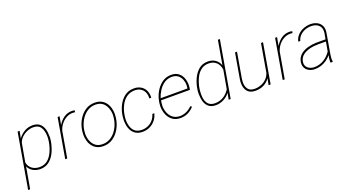

<svg xmlns="http://www.w3.org/2000/svg" viewBox="-66 -1473 4365 2398"><g transform="rotate(-20 2117.0 -273.5)"><path d="M71.3 -82.5 21 203.1H-5.4L120.6 -528.3H147L128.9 -434.1Q165 -482.9 213.6 -510.5Q262.2 -538.1 320.3 -538.1Q390.1 -538.1 427 -497.6Q463.9 -457 471.7 -389.6Q475.1 -357.4 475.1 -335Q475.1 -303.2 469.7 -269.5Q437.5 -98.6 346.2 -27.8Q299.3 8.8 231 9.8Q177.7 9.8 135 -13.7Q92.3 -37.1 71.3 -82.5ZM122.1 -378.4 78.1 -131.3Q89.8 -75.7 130.9 -46.1Q171.9 -16.6 231 -16.6Q291 -17.1 334 -51Q377 -85 404.3 -144.5Q429.2 -198.2 442.9 -269.5Q449.2 -306.2 449.2 -341.3Q449.2 -379.4 440.9 -413.1Q432.6 -446.8 415 -471.7Q386.7 -511.7 320.8 -511.7Q280.3 -511.7 239.3 -494.9Q198.2 -478 166.7 -447.5Q135.3 -417 122.1 -378.4Z M844.7 -512.2Q799.8 -512.2 759 -489.3Q718.3 -466.3 689.2 -428Q660.2 -389.6 647.9 -345.7L587.9 0H561.5L652.3 -528.3H678.7L658.2 -418Q690.4 -473.1 737.8 -505.6Q785.2 -538.1 844.7 -538.1Q862.8 -538.1 882.8 -532.2L876.5 -509.8Z M883.8 -274.4Q895.5 -343.8 930.4 -403.3Q965.3 -462.9 1019 -500Q1073.7 -538.1 1147.5 -538.1Q1218.3 -538.1 1263.4 -500.5Q1308.6 -462.9 1326.2 -399.4Q1336.9 -361.3 1336.9 -320.3Q1336.9 -296.4 1333.5 -274.4L1331.5 -260.3Q1321.3 -189.9 1285.9 -127.9Q1250.5 -65.9 1196.3 -28.8Q1141.6 9.8 1067.4 9.8Q997.1 9.8 951.4 -27.8Q905.8 -65.4 888.7 -128.9Q877.9 -167.5 877.9 -209.5Q877.9 -231.4 880.9 -253.9ZM907.2 -253.9Q903.8 -228.5 903.8 -210Q903.8 -163.6 918.9 -122.3Q934.1 -81.1 963.9 -52.7Q1002.4 -16.6 1066.9 -16.6Q1128.9 -16.6 1178.7 -49.8Q1228.5 -83 1261.2 -139.2Q1292 -191.4 1303.2 -251L1307.1 -274.4Q1310.5 -299.3 1310.5 -317.4Q1310.5 -363.8 1295.4 -405.3Q1280.3 -446.8 1250.5 -475.6Q1211.9 -511.7 1147.9 -511.7Q1085.9 -511.7 1036.4 -478.8Q986.8 -445.8 953.6 -389.2Q922.4 -335.9 911.1 -277.3Z M1776.9 -159.7H1803.2Q1791.5 -109.4 1760.7 -71Q1730 -32.7 1685.3 -11.5Q1640.6 9.8 1588.9 9.8Q1518.6 9.8 1477.1 -28.6Q1435.5 -66.9 1421.9 -131.3Q1414.6 -167.5 1414.6 -203.6Q1414.6 -230.5 1418 -253.9L1420.9 -274.4Q1432.1 -342.8 1463.6 -402.6Q1495.1 -462.4 1544.4 -499.5Q1595.2 -538.1 1668.9 -538.1Q1719.2 -538.1 1756.8 -516.6Q1794.4 -495.1 1814.5 -457.3Q1834.5 -419.4 1834.5 -371.1Q1834.5 -359.9 1834 -354H1807.6Q1808.6 -365.7 1808.6 -371.1Q1808.6 -412.1 1792 -443.8Q1775.4 -475.6 1743.9 -493.7Q1712.4 -511.7 1669.4 -511.7Q1606.4 -511.7 1560.1 -478.3Q1513.7 -444.8 1484.9 -387.2Q1457 -330.6 1447.8 -274.4L1444.3 -253.9Q1439.9 -227.1 1439.9 -198.7Q1439.9 -154.8 1451.7 -117.2Q1463.4 -79.6 1487.8 -53.7Q1521.5 -17.6 1588.4 -16.6Q1633.8 -16.6 1672.4 -34.2Q1710.9 -51.8 1738 -84Q1765.1 -116.2 1776.9 -159.7Z M2273.4 -74.7Q2199.2 9.8 2091.8 9.8Q2023.4 9.8 1978.3 -28.3Q1933.1 -66.4 1914.6 -130.4Q1902.8 -170.9 1902.8 -211.4Q1902.8 -232.4 1905.8 -252.9L1909.7 -277.3Q1920.4 -341.8 1954.3 -401.4Q1988.3 -460.9 2040 -499Q2093.8 -538.1 2163.6 -538.1Q2224.1 -538.1 2263.4 -506.1Q2302.7 -474.1 2318.4 -419.9Q2328.6 -384.8 2328.6 -348.6Q2328.6 -333 2326.2 -312.5L2321.8 -281.7H1938L1936.5 -274.4L1932.6 -252.9Q1929.2 -232.9 1929.2 -210Q1929.2 -164.1 1944.8 -122.8Q1960.4 -81.5 1990.7 -53.2Q2008.8 -36.1 2036.1 -25.9Q2063.5 -15.6 2095.2 -15.6Q2135.3 -15.6 2177 -33.4Q2218.8 -51.3 2255.9 -88.4ZM1987.3 -404.8Q1956.5 -356.4 1941.4 -308.1H2297.4L2298.8 -314.5Q2302.2 -332 2302.2 -352.5Q2302.2 -390.6 2288.8 -424.6Q2275.4 -458.5 2250 -481.9Q2217.3 -510.7 2163.6 -511.7Q2108.4 -511.7 2064 -483.2Q2019.5 -454.6 1987.3 -404.8Z M2733.9 0 2750.5 -85Q2714.8 -40 2665.5 -15.1Q2616.2 9.8 2560.1 9.8Q2491.2 9.8 2454.6 -31.2Q2418 -72.3 2410.2 -140.1Q2406.2 -170.4 2406.2 -196.3Q2406.2 -227.1 2411.6 -259.3L2413.1 -269.5Q2425.3 -337.9 2454.3 -397.9Q2483.4 -458 2529.3 -497.1Q2578.6 -538.1 2650.9 -538.1Q2707 -538.1 2748 -510.5Q2789.1 -482.9 2807.6 -431.2L2863.3 -750H2889.6L2760.3 0ZM2559.1 -16.6Q2621.6 -16.6 2672.6 -46.9Q2723.6 -77.1 2755.9 -131.3L2799.8 -378.4Q2790.5 -440.4 2752 -476.1Q2713.4 -511.7 2650.9 -511.7Q2589.8 -511.7 2546.4 -476.6Q2502.9 -441.4 2476.1 -381.3Q2433.1 -285.2 2433.1 -184.6Q2433.1 -174.8 2434.1 -154.3Q2437.5 -92.3 2467.5 -54.7Q2497.6 -17.1 2559.1 -16.6Z M3264.6 0 3281.2 -85.4Q3211.9 9.8 3088.9 9.8Q3016.6 9.8 2982.4 -31.7Q2948.2 -73.2 2948.2 -141.6Q2948.2 -166.5 2952.6 -192.9L3010.3 -528.3H3036.6L2978.5 -191.9Q2974.1 -162.1 2974.1 -143.1Q2974.1 -86.4 3001 -51.5Q3027.8 -16.6 3087.9 -16.6Q3132.8 -16.6 3174.8 -33.2Q3216.8 -49.8 3247.8 -81.5Q3278.8 -113.3 3291.5 -156.7L3355.5 -528.3H3382.3L3291.5 0Z M3735.4 -512.2Q3690.4 -512.2 3649.7 -489.3Q3608.9 -466.3 3579.8 -428Q3550.8 -389.6 3538.6 -345.7L3478.5 0H3452.1L3543 -528.3H3569.3L3548.8 -418Q3581.1 -473.1 3628.4 -505.6Q3675.8 -538.1 3735.4 -538.1Q3753.4 -538.1 3773.4 -532.2L3767.1 -509.8Z M4087.4 0 4086.9 -13.2Q4086.9 -50.3 4096.7 -96.7Q4055.7 -46.4 3999.3 -18.3Q3942.9 9.8 3878.4 9.8Q3839.8 9.8 3808.1 -4.9Q3776.4 -19.5 3757.8 -47.1Q3739.3 -74.7 3739.3 -111.3Q3739.3 -118.2 3741.2 -133.8Q3750.5 -190.9 3791.5 -227.1Q3832.5 -263.2 3894.5 -279.3Q3949.7 -293.9 4002.9 -294.9H4128.4L4142.6 -372.1Q4144.5 -384.3 4144.5 -398.9Q4144.5 -452.6 4108.6 -482.2Q4072.8 -511.7 4012.7 -511.7Q3970.7 -511.7 3931.4 -496.6Q3892.1 -481.4 3863.5 -452.4Q3835 -423.3 3825.2 -383.3L3798.8 -384.3Q3808.1 -431.2 3840.6 -466.1Q3873 -501 3918.7 -519.3Q3964.4 -537.6 4012.7 -538.1Q4059.1 -538.1 4094.7 -521.7Q4130.4 -505.4 4150.4 -474.4Q4170.4 -443.4 4170.4 -400.4Q4170.4 -388.2 4168 -371.1L4120.1 -91.8L4116.2 -55.7Q4115.2 -43 4115.2 -37.1Q4115.2 -20.5 4118.2 -4.4L4117.7 0ZM4101.6 -142.6 4124 -268.1H4021.5Q3893.6 -268.1 3819.3 -215.3Q3794.4 -197.8 3780 -169.7Q3765.6 -141.6 3765.6 -112.3Q3765.6 -71.8 3792.5 -47.9Q3827.6 -16.1 3880.4 -16.1Q3948.2 -16.1 4005.4 -50Q4062.5 -84 4101.6 -142.6Z"/></g></svg>

Font: Mardoto Thin
Style: Italic
Weight: 250
Italic angle: -12°
Designer: Christian Robertson, Vahan Hovhannisyan
Foundry: Google
Version: Version 1.000